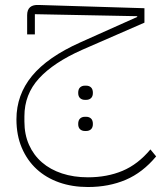

<svg xmlns="http://www.w3.org/2000/svg" viewBox="-20 -447 647 771"><path d="M333 304Q270 304 217.5 285.5Q165 267 127 232Q89 197 67.5 146.5Q46 96 46 32Q46 -66 108.5 -142Q171 -218 303 -277L531 -379V-382L120 -390V-309H89V-386Q89 -430 137 -427L560 -414V-356L310 -247Q195 -196 136.5 -132Q78 -68 78 20V41Q78 93 96.5 134.5Q115 176 148.5 205Q182 234 229 249.5Q276 265 333 265Q410 265 472 239Q534 213 584 153L607 181Q553 246 485 275Q417 304 333 304ZM321 79Q309 79 301.5 72Q294 65 294 51Q294 36 301.5 29Q309 22 321 22H326Q338 22 345.5 29Q353 36 353 51Q353 65 345.5 72Q338 79 326 79ZM321 -46Q309 -46 301.5 -53Q294 -60 294 -74Q294 -89 301.5 -96Q309 -103 321 -103H326Q338 -103 345.5 -96Q353 -89 353 -74Q353 -60 345.5 -53Q338 -46 326 -46Z"/></svg>

Font: IBM Plex Sans Arabic ExtraLight
Style: Regular
Weight: 200
Designer: Mike Abbink, Paul van der Laan, Pieter van Rosmalen, Wael Morcos, Khajak Apelian
Foundry: Bold Monday
Version: Version 1.1